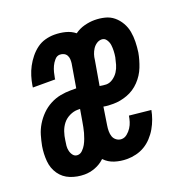

<svg xmlns="http://www.w3.org/2000/svg" viewBox="-102 -623 704 726"><g transform="rotate(-20 250.0 -260.0)"><path d="M290 8Q264 8 240.5 0.5Q217 -7 201 -24H200Q183 -8 161.5 0Q140 8 119 8Q89 8 62.5 -2.5Q36 -13 20 -36Q4 -59 1.5 -88.5Q-1 -118 4 -148Q8 -169 14 -189.5Q20 -210 31.5 -229Q43 -248 59 -264Q75 -280 95 -290.5Q115 -301 136 -305Q157 -309 177 -309H200L216 -404Q217 -412 216.5 -420.5Q216 -429 212 -436Q208 -443 200.5 -446.5Q193 -450 185 -450Q173 -450 164 -439.5Q155 -429 150 -418Q145 -407 142 -395.5Q139 -384 137 -372V-368H47L48 -376Q51 -394 56.5 -412Q62 -430 71 -447Q80 -464 92.5 -479.5Q105 -495 120.5 -506.5Q136 -518 154.5 -523Q173 -528 191 -528Q214 -528 235.5 -522.5Q257 -517 273 -504Q291 -517 312 -522.5Q333 -528 353 -528Q374 -528 394 -523Q414 -518 429 -505.5Q444 -493 454 -475.5Q464 -458 467.5 -438.5Q471 -419 470.5 -398Q470 -377 467 -356Q462 -328 451 -300Q440 -272 418.5 -249.5Q397 -227 368.5 -216.5Q340 -206 312 -206Q302 -206 292.5 -206.5Q283 -207 273 -209L262 -138Q260 -126 260 -114.5Q260 -103 263.5 -93Q267 -83 276 -76.5Q285 -70 296 -70Q308 -70 318.5 -78.5Q329 -87 336 -98Q343 -109 346.5 -120.5Q350 -132 352 -144L439 -135Q436 -118 429.5 -100Q423 -82 413.5 -65.5Q404 -49 390.5 -34.5Q377 -20 361 -10.5Q345 -1 326.5 3.5Q308 8 290 8ZM312 -284Q326 -284 339 -293Q352 -302 360 -314.5Q368 -327 372 -341Q376 -355 379 -369Q381 -381 381.5 -393.5Q382 -406 380.5 -417.5Q379 -429 372 -439.5Q365 -450 353 -450Q342 -450 332.5 -443.5Q323 -437 317 -427.5Q311 -418 307.5 -407.5Q304 -397 303 -386L286 -287Q293 -286 299.5 -285Q306 -284 312 -284ZM119 -70Q130 -70 139 -79Q148 -88 153.5 -98Q159 -108 163 -119Q167 -130 170 -140.5Q173 -151 175 -162Q177 -173 179 -184L187 -231H177Q161 -231 144.5 -223Q128 -215 117.5 -201.5Q107 -188 101.5 -171.5Q96 -155 94 -139Q92 -128 91 -117.5Q90 -107 92.5 -96.5Q95 -86 101.5 -78Q108 -70 119 -70Z"/></g></svg>

Font: Iosevka Semibold
Style: Italic
Weight: 600
Italic angle: -9°
Monospace: yes
Designer: Belleve Invis
Foundry: Belleve Invis
Version: Version 32.5.0; ttfautohint (v1.8.4)